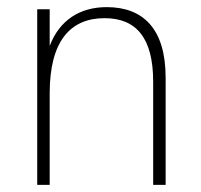

<svg xmlns="http://www.w3.org/2000/svg" viewBox="-20 -519 564 539"><path d="M84.5 0H119.5V-257.5C119.5 -403.5 177.5 -468 273.5 -468C363 -468 410 -412 410 -289.5V0H445V-301C445 -437.5 382.5 -499 279.5 -499C205 -499 147 -463 119.5 -390V-493H84.5Z"/></svg>

Font: HK Grotesk ExtraLight
Style: Regular
Weight: 200
Designer: Alfredo Marco Pradil
Foundry: Hanken Design Co.
Version: Version 3.001;FEAKit 1.0